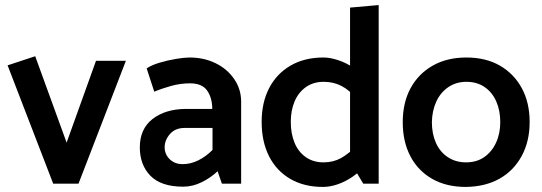

<svg xmlns="http://www.w3.org/2000/svg" viewBox="-20 -725 2138 758"><path d="M290 0 477 -485H359L243 -162L119 -503L10 -467L190 0Z M630 -143Q630 -172 651 -196Q672 -220 710 -220H819V-133Q793 -107 763 -92Q733 -77 701 -77Q679 -77 663 -86.5Q647 -96 638.5 -111Q630 -126 630 -143ZM589 -363Q617 -375 654.5 -385.5Q692 -396 730 -396Q777 -396 797 -368.5Q817 -341 818 -298V-295H712Q632 -294 582 -255Q532 -216 532 -143Q532 -74 574 -31Q616 12 703 12Q741 12 777 -6Q813 -24 839 -49L856 0H932V-324Q932 -373 904.5 -413Q877 -453 831 -475.5Q785 -498 728 -498Q708 -498 675 -492.5Q642 -487 610 -477.5Q578 -468 559 -455Z M1362 -87 1414 0H1475V-705L1362 -695ZM1390 -152Q1357 -118 1326.5 -101Q1296 -84 1257 -84Q1217 -84 1187.5 -104.5Q1158 -125 1143 -161Q1128 -197 1128 -244Q1128 -289 1143 -324.5Q1158 -360 1187.5 -381Q1217 -402 1258 -402Q1296 -402 1327.5 -386Q1359 -370 1392 -332L1425 -409Q1406 -437 1376.5 -457Q1347 -477 1315 -487.5Q1283 -498 1257 -498Q1182 -498 1127 -466Q1072 -434 1042.5 -377Q1013 -320 1013 -244Q1013 -166 1042 -108.5Q1071 -51 1125.5 -19Q1180 13 1255 13Q1283 13 1313.5 2.5Q1344 -8 1373 -28Q1402 -48 1424 -76Z M1819 13Q1742 13 1686 -19Q1630 -51 1600 -108.5Q1570 -166 1570 -242Q1570 -320 1601 -377Q1632 -434 1688.5 -466Q1745 -498 1821 -498Q1898 -498 1953.5 -466Q2009 -434 2040 -377Q2071 -320 2071 -243Q2071 -167 2039.5 -109Q2008 -51 1952 -19.5Q1896 12 1819 13ZM1820 -84Q1862 -84 1892 -105Q1922 -126 1938.5 -162Q1955 -198 1955 -243Q1955 -289 1939 -325Q1923 -361 1893 -381.5Q1863 -402 1821 -402Q1781 -402 1750 -381Q1719 -360 1702.5 -324Q1686 -288 1685 -243Q1685 -197 1701 -161Q1717 -125 1748 -104.5Q1779 -84 1820 -84Z"/></svg>

Font: Catamaran SemiBold
Style: Regular
Weight: 600
Designer: Pria Ravichandran
Version: Version 2.000